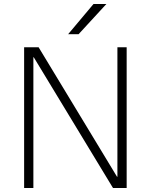

<svg xmlns="http://www.w3.org/2000/svg" viewBox="-20 -935 750 955"><path d="M100 -700H172L562 -56H564V-700H610V0H542L148 -650H146V0H100ZM445 -915H509L371 -765H319Z"/></svg>

Font: PT Root UI Light
Style: Regular
Weight: 300
Designer: Vitaly Kuzmin
Foundry: ParaType Ltd.
Version: Version 2.000G